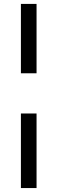

<svg xmlns="http://www.w3.org/2000/svg" viewBox="-20 -724 292 977"><path d="M86.4 -351.1V-704.1H166V-351.1ZM86.4 232.9V-146.5H166V232.9Z"/></svg>

Font: Shanti
Style: Regular
Weight: 400
Designer: Vernon Adams
Foundry: Vernon Adams
Version: Version 1.100; ttfautohint (v1.8.4)